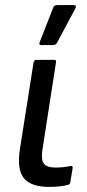

<svg xmlns="http://www.w3.org/2000/svg" viewBox="-20 -723 343 754"><path d="M174 11Q102 11 74 -23Q46 -57 58 -136L112 -479Q114 -488 124 -488H192Q202 -488 200 -479L146 -131Q141 -94 153 -79.5Q165 -65 198 -65Q213 -65 228 -66.5Q243 -68 257 -71Q267 -73 265 -61L256 -7Q255 2 246 3Q233 7 213 9Q193 11 174 11ZM140 -546Q136 -546 135 -549.5Q134 -553 136 -558L189 -693Q191 -699 195.5 -701Q200 -703 205 -703H270Q276 -703 277.5 -699.5Q279 -696 276 -690L204 -555Q199 -546 188 -546Z"/></svg>

Font: Sofia Sans Semi Condensed Medium
Style: Italic
Weight: 500
Italic angle: -9°
Version: Version 4.100